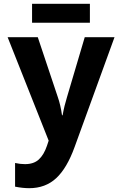

<svg xmlns="http://www.w3.org/2000/svg" viewBox="-20 -741 640 1006"><path d="M451 -622V-721H148V-622ZM371 29 580 -546H424L331 -232Q324 -209 318.5 -187Q313 -165 308 -137H305Q301 -165 295.5 -188.5Q290 -212 283 -232L178 -546H20L235 -4L226 23Q210 70 183.5 94.5Q157 119 111 119Q86 119 59 113V237Q99 245 133 245Q218 245 274.5 192.5Q331 140 371 29Z"/></svg>

Font: Noto Sans Mono UI
Style: Bold
Weight: 700
Designer: Monotype Design team
Foundry: Monotype Imaging Inc.
Version: 1.000